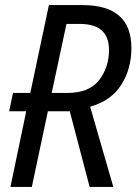

<svg xmlns="http://www.w3.org/2000/svg" viewBox="-20 -734 536 754"><path d="M21 0H105L168 -297H254L332 0H425L334 -315Q416 -338 456 -400.5Q496 -463 496 -546Q496 -714 304 -714H172L99 -369H31L16 -297H83ZM183 -369 241 -640H294Q408 -640 408 -538Q408 -469 369 -419Q330 -369 244 -369Z"/></svg>

Font: Noto Sans UI SemiCondensed
Style: Italic
Weight: 400
Width: 4
Italic angle: -12°
Designer: Monotype Design Team
Foundry: Monotype Imaging Inc.
Version: Version 1.901